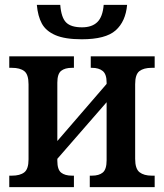

<svg xmlns="http://www.w3.org/2000/svg" viewBox="-20 -767 671 787"><path d="M18 -47H29Q62 -47 79.5 -60.5Q97 -74 97 -114V-421Q97 -462 79.5 -475.5Q62 -489 29 -489H18V-536H283V-489H275Q246 -489 230.5 -476.5Q215 -464 215 -428V-189L417 -423V-429Q417 -463 401 -476Q385 -489 357 -489H352V-536H614V-489H602Q569 -489 551.5 -475.5Q534 -462 534 -422V-116Q534 -75 552 -61Q570 -47 602 -47H614V0H348V-47H357Q386 -47 401.5 -60Q417 -73 417 -110V-348L215 -116V-108Q215 -72 230.5 -59.5Q246 -47 275 -47H283V0H18ZM131 -747H227Q231 -695 251 -675Q271 -655 316 -655Q357 -655 379 -676.5Q401 -698 405 -747H501Q495 -679 454 -642.5Q413 -606 315 -606Q246 -606 207 -623Q168 -640 151.5 -670.5Q135 -701 131 -747Z"/></svg>

Font: Noto Serif NarrowSemiBold
Style: Regular
Weight: 600
Width: 4
Designer: Monotype Design Team
Foundry: Monotype Imaging Inc.
Version: Version 1.001